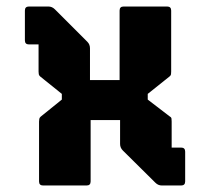

<svg xmlns="http://www.w3.org/2000/svg" viewBox="-20 -570 646 590"><path d="M112.5 0Q100 0 100 -12.5V-196.5Q100 -201 100.8 -204.8Q101.5 -208.5 105 -211.5L170 -264V-281.5L103.5 -335Q100 -338 99.2 -341.8Q98.5 -345.5 98.5 -350V-433.5H69Q56.5 -433.5 56.5 -446V-537.5Q56.5 -550 69 -550H128.5Q140 -550 148.5 -541.5L248.5 -441.5Q256.5 -433.5 256.5 -421.5V-324H347.5V-537.5Q347.5 -550 360 -550H493.5Q506 -550 506 -537.5V-350Q506 -345.5 505.5 -341.8Q505 -338 501 -335L434 -281.5V-264L502.5 -211.5Q506.5 -209.5 507 -205.2Q507.5 -201 507.5 -196.5V-116.5H536.5Q549 -116.5 549 -104V-12.5Q549 0 536.5 0H477.5Q466 0 457.5 -8.5L357.5 -107.5Q349 -116 349 -127.5V-201H258.5V-12.5Q258.5 0 246 0Z"/></svg>

Font: Jaro
Style: Regular
Weight: 400
Designer: Agyei Archer, Celine Hurka, Mirko Velimirović
Version: Version 1.000